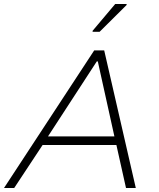

<svg xmlns="http://www.w3.org/2000/svg" viewBox="-34 -940 796 960"><path d="M-14 0 437 -688H487L645 0H596L548 -215H179L37 0ZM206 -258H538L455 -633H450ZM429 -781V-786L542 -920H599V-915L464 -781Z"/></svg>

Font: Saira SemiExpanded ExtraLight
Style: Italic
Weight: 250
Width: 6
Italic angle: -12°
Designer: Hector Gatti with collaboration of the Omnibus-Type team
Foundry: Omnibus-Type
Version: Version 1.101